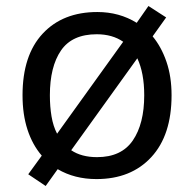

<svg xmlns="http://www.w3.org/2000/svg" viewBox="-20 -586 645 639"><path d="M551 -269Q551 -136 483.5 -63Q416 10 301 10Q228 10 172 -23L132 33L74 -6L119 -68Q88 -104 71.5 -154.5Q55 -205 55 -269Q55 -402 122 -474Q189 -546 304 -546Q377 -546 435 -510L474 -566L533 -528L488 -465Q517 -430 534 -380.5Q551 -331 551 -269ZM146 -269Q146 -231 151.5 -198.5Q157 -166 170 -141L390 -447Q354 -472 302 -472Q220 -472 183 -418Q146 -364 146 -269ZM460 -269Q460 -343 437 -392L217 -86Q251 -63 303 -63Q384 -63 422 -118.5Q460 -174 460 -269Z"/></svg>

Font: Noto Sans Samaritan
Style: Regular
Weight: 400
Designer: Monotype Design Team
Foundry: Monotype Imaging Inc.
Version: Version 2.001; ttfautohint (v1.8.4.7-5d5b)